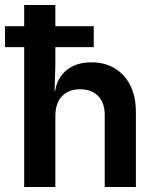

<svg xmlns="http://www.w3.org/2000/svg" viewBox="-20 -750 640 770"><path d="M0 -561V-645H77V-730H202V-645H356V-561H202V-490L199 -385H201Q210 -439 248 -469.5Q286 -500 347 -500Q428 -500 476.5 -446Q525 -392 525 -301V0H400V-288Q400 -338 373.5 -365Q347 -392 301 -392Q255 -392 228.5 -364Q202 -336 202 -284V0H77V-561Z"/></svg>

Font: NKDuy Mono
Style: Bold
Weight: 700
Monospace: yes
Designer: NKDuy
Foundry: NKDuy
Version: Version 2.251; ttfautohint (v1.8.4.7-5d5b)